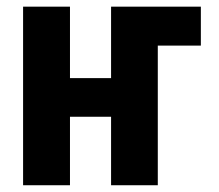

<svg xmlns="http://www.w3.org/2000/svg" viewBox="-20 -548 648 568"><path d="M187 -316.9H308.6V-528.3H574.2V-413.1H446.8V0H308.6V-202.6H187V0H48.3V-528.3H187Z"/></svg>

Font: Roboto Condensed
Style: Bold
Weight: 700
Designer: Google
Version: Version 2.134; 2016